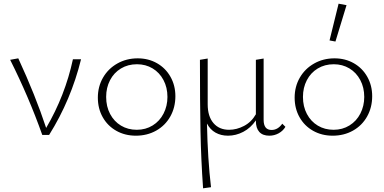

<svg xmlns="http://www.w3.org/2000/svg" viewBox="-20 -731 2082 1040"><path d="M419 -410Q365 -190 246 0H209Q136 -206 35 -407L79 -415Q172 -214 230 -38Q333 -214 375 -410Z M510 -202Q510 -262 538 -310.5Q566 -359 615.5 -387Q665 -415 726 -415Q784 -415 830.5 -388.5Q877 -362 903.5 -315Q930 -268 930 -210Q930 -149 902.5 -100Q875 -51 826 -23.5Q777 4 716 4Q657 4 610 -22.5Q563 -49 536.5 -96Q510 -143 510 -202ZM887 -206Q887 -257 865.5 -297.5Q844 -338 806.5 -360.5Q769 -383 722 -383Q673 -383 635 -360Q597 -337 576 -296.5Q555 -256 555 -206Q555 -154 576.5 -113.5Q598 -73 635.5 -50.5Q673 -28 721 -28Q769 -28 807 -51.5Q845 -75 866 -116Q887 -157 887 -206Z M1526 -44Q1513 -22 1489.5 -9Q1466 4 1439 4Q1403 4 1384.5 -16.5Q1366 -37 1366 -76V-79Q1338 -38 1298 -17Q1258 4 1215 4Q1177 4 1147.5 -12.5Q1118 -29 1101 -62Q1105 131 1123 283L1080 289Q1069 134 1066 -20.5Q1063 -175 1063 -407L1105 -414V-166Q1105 -101 1136 -64.5Q1167 -28 1221 -28Q1262 -28 1302 -49Q1342 -70 1366 -112V-407L1408 -414V-82Q1408 -27 1451 -27Q1485 -27 1509 -61Z M1765 -512 1814 -711 1857 -703 1797 -506ZM1576 -202Q1576 -262 1604 -310.5Q1632 -359 1681.5 -387Q1731 -415 1792 -415Q1850 -415 1896.5 -388.5Q1943 -362 1969.5 -315Q1996 -268 1996 -210Q1996 -149 1968.5 -100Q1941 -51 1892 -23.5Q1843 4 1782 4Q1723 4 1676 -22.5Q1629 -49 1602.5 -96Q1576 -143 1576 -202ZM1953 -206Q1953 -257 1931.5 -297.5Q1910 -338 1872.5 -360.5Q1835 -383 1788 -383Q1739 -383 1701 -360Q1663 -337 1642 -296.5Q1621 -256 1621 -206Q1621 -154 1642.5 -113.5Q1664 -73 1701.5 -50.5Q1739 -28 1787 -28Q1835 -28 1873 -51.5Q1911 -75 1932 -116Q1953 -157 1953 -206Z"/></svg>

Font: Ysabeau Infant Light
Style: Regular
Weight: 300
Designer: Christian Thalmann (Catharsis Fonts)
Version: Version 0.003